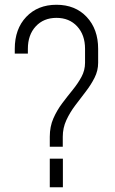

<svg xmlns="http://www.w3.org/2000/svg" viewBox="-20 -786 484 806"><path d="M189 -170V-212Q189 -254.5 204 -288.8Q219 -323 241 -352.2Q263 -381.5 285 -408.5Q307 -435.5 322 -463.2Q337 -491 337 -522V-581Q337 -639.5 304 -675.2Q271 -711 217 -711Q163 -711 130 -675.2Q97 -639.5 97 -581V-561H42V-581Q42 -664.5 90.2 -715.2Q138.5 -766 217 -766Q296 -766 344 -714.8Q392 -663.5 392 -581V-522Q392 -489.5 377 -459.8Q362 -430 340 -401.5Q318 -373 295.8 -343.5Q273.5 -314 258.5 -281.5Q243.5 -249 243.5 -212V-170ZM189 0V-120H244V0Z"/></svg>

Font: Mohave Light Light
Style: Regular
Weight: 300
Version: Version 2.003